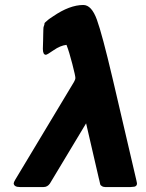

<svg xmlns="http://www.w3.org/2000/svg" viewBox="-20 -754 590 774"><path d="M35.2 -14.2Q35.2 -19 41 -28.8L277.8 -422.9Q283.7 -432.6 283.9 -439.7Q284.2 -446.8 271.5 -496.3Q258.8 -545.9 248 -573.2Q223.1 -570.3 196.5 -551.8Q169.9 -533.2 165 -533.2Q152.8 -533.2 152.8 -557.1Q153.8 -573.2 153.8 -591.1Q153.8 -608.9 154.3 -617.4Q154.8 -626 154.8 -635.5Q154.8 -645 157 -649.4Q159.2 -653.8 159.2 -658Q159.2 -662.1 164.1 -665.5Q168.9 -668.9 170.4 -670.9Q171.9 -672.9 180.4 -679Q189 -685.1 193.8 -688Q260.7 -733.9 315.9 -733.9Q349.1 -733.9 370.6 -674.6Q392.1 -615.2 433.1 -440.9Q438 -421.9 439.9 -412.1L529.8 -26.9Q531.7 -19 532.2 -15.1Q532.2 -12.2 531.5 -9.5Q530.8 -6.8 528.8 -5.4Q526.9 -3.9 525.9 -2.9Q524.9 -2 522 -1.5Q519 -1 517.6 -1Q516.1 -1 512 -0.5Q507.8 0 506.8 0H403.8Q399.9 0 396.5 -1Q393.1 -2 390.6 -3.9Q388.2 -5.9 386.5 -6.8Q384.8 -7.8 383.8 -12Q382.8 -16.1 382.3 -18.6Q381.8 -21 380.4 -27.1Q378.9 -33.2 377.9 -37.1L327.1 -256.8L181.2 -14.2Q171.4 0 155.8 0H60.1Q37.1 0 35.2 -14.2Z"/></svg>

Font: CMU Sans Serif
Style: BoldOblique
Weight: 700
Italic angle: -12°
Version: Version 0.7.0